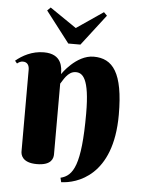

<svg xmlns="http://www.w3.org/2000/svg" viewBox="-55 -759 649 883"><g transform="rotate(5 269.0 -317.0)"><path d="M348 -243C348 -5 314 47 256 61L261 81C331 79 498 33 498 -251C498 -445 448 -507 360 -507C279 -507 217 -414 217 -414C217 -443 215 -507 130 -507C75 -507 31 -482 1 -457L11 -445C20 -452 27 -456 38 -456C59 -456 67 -440 67 -421V-44C67 -30 73 8 142 8C211 8 217 -27 217 -44V-370C227 -383 246 -429 284 -429C315 -429 348 -407 348 -243ZM294 -557 404 -700 389 -715 266 -631 143 -715 128 -700 238 -557Z"/></g></svg>

Font: Berkshire Swash
Style: Regular
Weight: 700
Designer: Astigmatic (AOETI)
Foundry: Astigmatic (AOETI)
Version: Version 1.000